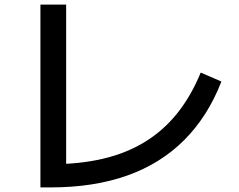

<svg xmlns="http://www.w3.org/2000/svg" viewBox="-20 -788 1040 836"><path d="M156 28V-768H268V3L203 -73Q327 -73 429 -97Q531 -121 611.5 -170.5Q692 -220 752 -295Q812 -370 854 -472L944 -433Q885 -281 782 -178Q679 -75 533.5 -23.5Q388 28 201 28Z"/></svg>

Font: M PLUS 1 Thin Medium
Style: Regular
Weight: 500
Version: Version 1.001